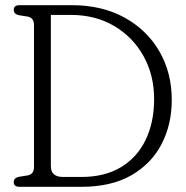

<svg xmlns="http://www.w3.org/2000/svg" viewBox="-20 -720 716 740"><path d="M33 -18Q33 -34 52.5 -38.5L87 -44Q111 -49 111 -76V-624Q111 -651 87 -656L52.5 -661.5Q33 -666 33 -682Q33 -700 55 -700H257Q373 -700 459.5 -652.5Q546 -605 594 -522.5Q642 -440 642 -335Q642 -240 602.5 -164.2Q563 -88.5 485.8 -44.2Q408.5 0 294 0H55Q33 0 33 -18ZM293.5 -38Q383.5 -38 446 -75.5Q508.5 -113 541.2 -180.8Q574 -248.5 574 -338Q574 -430.5 533 -504Q492 -577.5 419.8 -620Q347.5 -662.5 253 -662.5H176V-80Q176 -38 222.5 -38Z"/></svg>

Font: Fraunces 144pt SuperSoft Light
Style: Regular
Weight: 300
Version: Version 1.000;[0bf87f6ff]